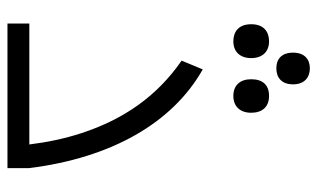

<svg xmlns="http://www.w3.org/2000/svg" viewBox="-192 -678 870 527"><g transform="rotate(90 243.5 -415.0)"><path d="M168 -738C192 -738 212 -751 212 -784C212 -815 193 -830 168 -830C143 -830 125 -815 125 -784C125 -752 143 -738 168 -738ZM94 -620C123 -620 140 -639 140 -669C140 -699 123 -718 94 -718C67 -718 47 -703 47 -669C47 -635 67 -620 94 -620ZM244 -620C273 -620 290 -639 290 -669C290 -699 274 -718 244 -718C214 -718 198 -701 198 -669C198 -638 215 -620 244 -620ZM45 -60V0H442V-59C414 -285 318 -453 171 -536L147 -478C245 -410 308 -319 346 -203C361 -157 371 -109 377 -60Z"/></g></svg>

Font: Noto Kufi Arabic Light
Style: Regular
Weight: 300
Designer: Monotype Design Team, David Williams, Khaled Hosny
Foundry: Google LLC
Version: Version 2.109